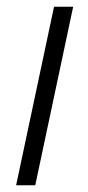

<svg xmlns="http://www.w3.org/2000/svg" viewBox="-20 -552 263 572"><path d="M28 0 141 -532H198L85 0Z"/></svg>

Font: Noto Sans Display Light
Style: Italic
Weight: 300
Italic angle: -12°
Designer: Monotype Design Team
Foundry: Monotype Imaging Inc.
Version: Version 2.003